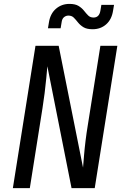

<svg xmlns="http://www.w3.org/2000/svg" viewBox="-20 -965 640 985"><path d="M46 0 162 -730H281L406 -105Q408 -130 411 -166.5Q414 -203 419 -243.5Q424 -284 430 -320L495 -730H582L466 0H347L223 -625Q221 -601 217.5 -564.5Q214 -528 209 -487.5Q204 -447 198 -410L133 0ZM455 -815Q425 -815 408 -825.5Q391 -836 380 -850Q369 -864 358.5 -874.5Q348 -885 331 -885Q318 -885 308 -876.5Q298 -868 296 -850L291 -820H226L231 -850Q238 -895 267 -920Q296 -945 336 -945Q366 -945 383 -934.5Q400 -924 411 -910Q422 -896 432.5 -885.5Q443 -875 460 -875Q489 -875 495 -910L500 -940H565L560 -910Q553 -865 524.5 -840Q496 -815 455 -815Z"/></svg>

Font: NKDuy Mono
Style: Italic
Weight: 400
Italic angle: -9°
Monospace: yes
Designer: NKDuy
Foundry: NKDuy
Version: Version 2.251; ttfautohint (v1.8.4.7-5d5b)